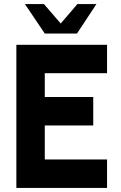

<svg xmlns="http://www.w3.org/2000/svg" viewBox="-20 -919 594 939"><path d="M60 0V-700H503.5V-561H199V-444.5H436V-305.5H199V-139H503.5V0ZM199 -755 102 -899H195L277 -804L358.5 -899H451.5L356.5 -755Z"/></svg>

Font: Urbanist ExtraBold
Style: Regular
Weight: 800
Designer: Corey Hu
Foundry: Corey Hu
Version: Version 1.330; ttfautohint (v1.8.4.7-5d5b)